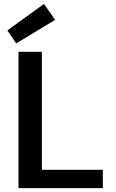

<svg xmlns="http://www.w3.org/2000/svg" viewBox="-20 -966 597 986"><path d="M75 0V-700H195V-94H508V0ZM63 -743 18 -810 206 -946 263 -864Z"/></svg>

Font: DM Sans 9pt
Style: Semibold
Weight: 600
Designer: Colophon Foundry, Jonny Pinhorn
Foundry: Colophon Foundry
Version: Version 4.004;gftools[0.9.30]